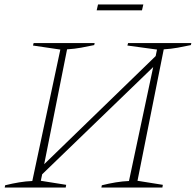

<svg xmlns="http://www.w3.org/2000/svg" viewBox="-20 -836 873 856"><path d="M1 0 3 -10Q35 -18 65.5 -23Q96 -28 124 -29L249 -615L127 -633L130 -644H402L400 -635Q372 -629 342 -623.5Q312 -618 279 -616L177 -104L674 -586L680 -615L548 -633L551 -644H833L831 -635Q803 -629 773 -623.5Q743 -618 710 -616L593 -30L706 -12L704 0H432L434 -10Q466 -18 496.5 -23Q527 -28 555 -29L663 -537L168 -59L162 -30L275 -12L273 0ZM411 -790 417 -816H619L613 -790Z"/></svg>

Font: Piazzolla Thin
Style: Italic
Weight: 100
Italic angle: -11.3°
Designer: Juan Pablo del Peral
Foundry: Huerta Tipografica
Version: Version 1.330